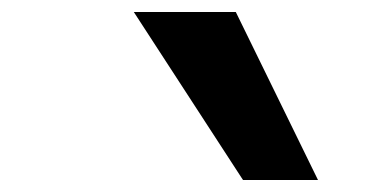

<svg xmlns="http://www.w3.org/2000/svg" viewBox="-20 -800 640 320"><path d="M385 -500H510L373 -780H203Z"/></svg>

Font: CommitMono
Style: Bold Italic
Weight: 700
Monospace: yes
Designer: Eigil Nikolajsen
Foundry: Eigil Nikolajsen
Version: Version 1.143